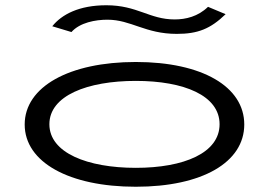

<svg xmlns="http://www.w3.org/2000/svg" viewBox="-20 -703 1040 731"><path d="M772 -677C734 -640 687 -629 645 -629C549 -629 503 -683 385 -683C281 -683 215 -648 179 -603L252 -581C284 -617 343 -628 389 -628C479 -628 533 -574 653 -574C733 -574 781 -593 839 -649ZM497 8C750 8 910 -85 910 -229C910 -373 750 -467 497 -467C244 -467 74 -373 74 -229C74 -85 244 8 497 8ZM497 -64C313 -64 168 -121 168 -230C168 -339 313 -395 497 -395C681 -395 816 -339 816 -230C816 -121 681 -64 497 -64Z"/></svg>

Font: Inconsolata UltraExpanded
Style: Regular
Weight: 400
Width: 9
Monospace: yes
Designer: Raph Levien, Cyreal, Brenton Simpson
Foundry: Raph Levien, Cyreal, Google
Version: Version 3.100